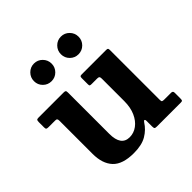

<svg xmlns="http://www.w3.org/2000/svg" viewBox="-197 -928 1109 1109"><g transform="rotate(-45 357.5 -373.0)"><path d="M107.5 -151V-421.5Q107.5 -432 104.2 -436Q101 -440 91 -440H37Q26 -440 21.8 -442.8Q17.5 -445.5 17.5 -456.5V-500.5Q17.5 -512.5 20.8 -516.2Q24 -520 35.5 -520H238Q249.5 -520 253.5 -517.2Q257.5 -514.5 257.5 -502.5V-164.5Q257.5 -67 327.5 -67Q361.5 -67 390 -88Q418.5 -109 435.5 -147.2Q452.5 -185.5 452.5 -237V-421Q452.5 -432.5 448.8 -436.2Q445 -440 434 -440H389Q380 -440 376.2 -442Q372.5 -444 372.5 -453V-503Q372.5 -513 375 -516.5Q377.5 -520 387 -520H588Q597.5 -520 600 -516.5Q602.5 -513 602.5 -503V-98.5Q602.5 -85.5 606.2 -82.8Q610 -80 623 -80H677.5Q692.5 -80 692.5 -66.5V-18Q692.5 -7.5 690.2 -3.8Q688 0 678 0H481.5Q468.5 0 465.5 -4Q462.5 -8 462.5 -21V-67Q462.5 -75 458 -77Q453.5 -79 447 -69Q423.5 -31.5 384 -8.2Q344.5 15 279.5 15Q188 15 147.8 -28Q107.5 -71 107.5 -151ZM457 -615Q427 -615 406 -636Q385 -657 385 -687Q385 -717 406 -738.2Q427 -759.5 457 -759.5Q487 -759.5 508 -738.2Q529 -717 529 -687Q529 -657 508 -636Q487 -615 457 -615ZM237 -615Q207 -615 186 -636Q165 -657 165 -687Q165 -717 186 -738.2Q207 -759.5 237 -759.5Q267 -759.5 288 -738.2Q309 -717 309 -687Q309 -657 288 -636Q267 -615 237 -615Z"/></g></svg>

Font: Besley
Style: Bold
Weight: 700
Designer: Owen Earl
Foundry: indestructible type*
Version: Version 2.001; ttfautohint (v1.8.3)